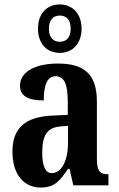

<svg xmlns="http://www.w3.org/2000/svg" viewBox="-20 -834 534 864"><path d="M249 -596C303 -596 347 -634 347 -705C347 -776 303 -814 249 -814C194 -814 151 -776 151 -705C151 -634 194 -596 249 -596ZM249 -646C223 -646 200 -662 200 -705C200 -748 223 -764 249 -764C276 -764 298 -748 298 -705C298 -662 276 -646 249 -646ZM163 10C225 10 249 -19 286 -74H293L310 0H468V-50H465C428 -50 416 -66 416 -121V-377C416 -502 357 -548 241 -548C145 -548 70 -515 70 -448C70 -403 105 -382 177 -382C177 -450 192 -491 230 -491C272 -491 285 -449 285 -374V-317L218 -314C96 -309 36 -260 36 -152C36 -42 93 10 163 10ZM213 -55C183 -55 170 -90 170 -147C170 -222 190 -260 252 -265L286 -268V-191C286 -111 257 -55 213 -55Z"/></svg>

Font: Noto Serif Khmer ExtraCondensed
Style: Bold
Weight: 700
Width: 2
Designer: Danh Hong and the Monotype Design Team
Foundry: Monotype Imaging Inc.
Version: Version 2.004